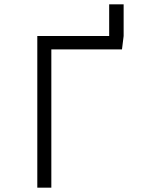

<svg xmlns="http://www.w3.org/2000/svg" viewBox="-20 -872 655 892"><path d="M487.2 -704.6V-851.8H554.4V-704.6L546.7 -642.6H218.5V0H153.3V-704.6Z"/></svg>

Font: Fira Code Fixed Light
Style: Regular
Weight: 300
Monospace: yes
Designer: Carrois Corporate, Edenspiekermann AG, Nikita Prokopov
Foundry: Carrois Corporate, Edenspiekermann AG, Nikita Prokopov
Version: Version 5.002